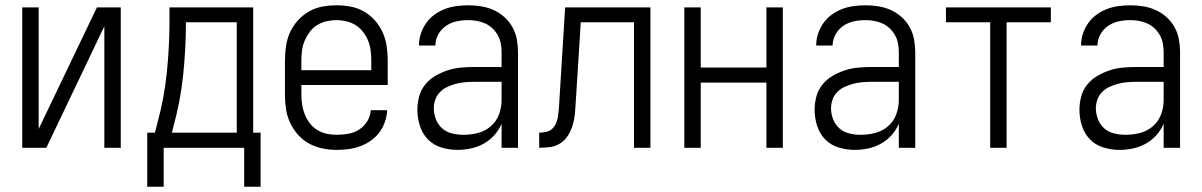

<svg xmlns="http://www.w3.org/2000/svg" viewBox="-20 -558 4540 725"><path d="M64 0H155L374 -459V0H436V-530H346L126 -71V-530H64Z M902 147H964V-57H936V-530H620V-480Q620 -382 610 -284.5Q600 -187 574 -92L565 -57H536V0H902ZM874 -57H629L634 -77Q661 -174 671.5 -273.5Q682 -373 682 -474H874ZM598 147V0H536V147Z M1251 8Q1274 8 1296.5 5Q1319 2 1340.5 -6Q1362 -14 1380.5 -27Q1399 -40 1412.5 -58Q1426 -76 1433.5 -98Q1441 -120 1442 -142H1380Q1379 -120 1367 -100.5Q1355 -81 1336.5 -69Q1318 -57 1296 -53Q1274 -49 1251 -49Q1232 -49 1213.5 -53Q1195 -57 1178.5 -67Q1162 -77 1150 -92.5Q1138 -108 1131 -125.5Q1124 -143 1121 -162Q1118 -181 1118 -200V-237H1444V-330Q1444 -357 1440 -384Q1436 -411 1425 -435.5Q1414 -460 1396 -480.5Q1378 -501 1354.5 -514.5Q1331 -528 1304 -533Q1277 -538 1250 -538Q1223 -538 1196.5 -533Q1170 -528 1146.5 -514.5Q1123 -501 1104.5 -480.5Q1086 -460 1075 -435.5Q1064 -411 1060 -384Q1056 -357 1056 -330V-200Q1056 -173 1060 -146Q1064 -119 1075.5 -94.5Q1087 -70 1105 -49.5Q1123 -29 1147 -16Q1171 -3 1197.5 2.5Q1224 8 1251 8ZM1118 -293V-330Q1118 -349 1120.5 -368Q1123 -387 1130.5 -404.5Q1138 -422 1149.5 -437.5Q1161 -453 1177 -463Q1193 -473 1212 -477.5Q1231 -482 1250 -482Q1269 -482 1288 -477.5Q1307 -473 1323 -463Q1339 -453 1351 -437.5Q1363 -422 1370 -404.5Q1377 -387 1379.5 -368Q1382 -349 1382 -330V-293Z M1707 8Q1733 8 1758.5 2.5Q1784 -3 1806.5 -15.5Q1829 -28 1846.5 -47.5Q1864 -67 1874 -91V0H1936V-361Q1936 -385 1931.5 -409.5Q1927 -434 1915 -455.5Q1903 -477 1884.5 -493.5Q1866 -510 1844 -520Q1822 -530 1797.5 -534Q1773 -538 1749 -538Q1726 -538 1703.5 -535Q1681 -532 1660 -524Q1639 -516 1620.5 -502.5Q1602 -489 1589 -470.5Q1576 -452 1569 -430.5Q1562 -409 1562 -386H1624Q1624 -408 1635 -428Q1646 -448 1664.5 -460.5Q1683 -473 1704.5 -477.5Q1726 -482 1749 -482Q1765 -482 1781.5 -479Q1798 -476 1813 -469Q1828 -462 1840 -450.5Q1852 -439 1860 -424.5Q1868 -410 1871 -393.5Q1874 -377 1874 -361V-305H1769Q1743 -305 1718 -302.5Q1693 -300 1669 -292Q1645 -284 1623 -271Q1601 -258 1585 -238Q1569 -218 1562.5 -193Q1556 -168 1556 -143Q1556 -113 1565.5 -83Q1575 -53 1596 -31.5Q1617 -10 1647 -1Q1677 8 1707 8ZM1730 -49Q1709 -49 1687.5 -54Q1666 -59 1650 -73Q1634 -87 1626 -107.5Q1618 -128 1618 -149Q1618 -166 1624 -182.5Q1630 -199 1642 -211Q1654 -223 1669.5 -230Q1685 -237 1701.5 -241.5Q1718 -246 1735 -247.5Q1752 -249 1769 -249H1874V-180Q1874 -152 1864 -125.5Q1854 -99 1833 -81Q1812 -63 1785 -56Q1758 -49 1730 -49Z M2016 0Q2037 0 2058.5 -3Q2080 -6 2097.5 -18Q2115 -30 2126 -48.5Q2137 -67 2143 -87.5Q2149 -108 2151 -129Q2153 -150 2154 -172L2173 -474H2374V0H2436V-530H2114L2092 -175Q2092 -175 2092 -174.5Q2092 -174 2092 -173V-171Q2091 -158 2090 -145Q2089 -132 2087 -119Q2085 -106 2080 -93.5Q2075 -81 2065.5 -72Q2056 -63 2042.5 -60Q2029 -57 2016 -57Z M2564 0H2626V-246H2874V0H2936V-530H2874V-303H2626V-530H2564Z M3207 8Q3233 8 3258.5 2.5Q3284 -3 3306.5 -15.5Q3329 -28 3346.5 -47.5Q3364 -67 3374 -91V0H3436V-361Q3436 -385 3431.5 -409.5Q3427 -434 3415 -455.5Q3403 -477 3384.5 -493.5Q3366 -510 3344 -520Q3322 -530 3297.5 -534Q3273 -538 3249 -538Q3226 -538 3203.5 -535Q3181 -532 3160 -524Q3139 -516 3120.5 -502.5Q3102 -489 3089 -470.5Q3076 -452 3069 -430.5Q3062 -409 3062 -386H3124Q3124 -408 3135 -428Q3146 -448 3164.5 -460.5Q3183 -473 3204.5 -477.5Q3226 -482 3249 -482Q3265 -482 3281.5 -479Q3298 -476 3313 -469Q3328 -462 3340 -450.5Q3352 -439 3360 -424.5Q3368 -410 3371 -393.5Q3374 -377 3374 -361V-305H3269Q3243 -305 3218 -302.5Q3193 -300 3169 -292Q3145 -284 3123 -271Q3101 -258 3085 -238Q3069 -218 3062.5 -193Q3056 -168 3056 -143Q3056 -113 3065.5 -83Q3075 -53 3096 -31.5Q3117 -10 3147 -1Q3177 8 3207 8ZM3230 -49Q3209 -49 3187.5 -54Q3166 -59 3150 -73Q3134 -87 3126 -107.5Q3118 -128 3118 -149Q3118 -166 3124 -182.5Q3130 -199 3142 -211Q3154 -223 3169.5 -230Q3185 -237 3201.5 -241.5Q3218 -246 3235 -247.5Q3252 -249 3269 -249H3374V-180Q3374 -152 3364 -125.5Q3354 -99 3333 -81Q3312 -63 3285 -56Q3258 -49 3230 -49Z M3719 0H3781V-474H3948V-530H3552V-474H3719Z M4207 8Q4233 8 4258.5 2.5Q4284 -3 4306.5 -15.5Q4329 -28 4346.5 -47.5Q4364 -67 4374 -91V0H4436V-361Q4436 -385 4431.5 -409.5Q4427 -434 4415 -455.5Q4403 -477 4384.5 -493.5Q4366 -510 4344 -520Q4322 -530 4297.5 -534Q4273 -538 4249 -538Q4226 -538 4203.5 -535Q4181 -532 4160 -524Q4139 -516 4120.5 -502.5Q4102 -489 4089 -470.5Q4076 -452 4069 -430.5Q4062 -409 4062 -386H4124Q4124 -408 4135 -428Q4146 -448 4164.5 -460.5Q4183 -473 4204.5 -477.5Q4226 -482 4249 -482Q4265 -482 4281.5 -479Q4298 -476 4313 -469Q4328 -462 4340 -450.5Q4352 -439 4360 -424.5Q4368 -410 4371 -393.5Q4374 -377 4374 -361V-305H4269Q4243 -305 4218 -302.5Q4193 -300 4169 -292Q4145 -284 4123 -271Q4101 -258 4085 -238Q4069 -218 4062.5 -193Q4056 -168 4056 -143Q4056 -113 4065.5 -83Q4075 -53 4096 -31.5Q4117 -10 4147 -1Q4177 8 4207 8ZM4230 -49Q4209 -49 4187.5 -54Q4166 -59 4150 -73Q4134 -87 4126 -107.5Q4118 -128 4118 -149Q4118 -166 4124 -182.5Q4130 -199 4142 -211Q4154 -223 4169.5 -230Q4185 -237 4201.5 -241.5Q4218 -246 4235 -247.5Q4252 -249 4269 -249H4374V-180Q4374 -152 4364 -125.5Q4354 -99 4333 -81Q4312 -63 4285 -56Q4258 -49 4230 -49Z"/></svg>

Font: Iosevka SS09 Light
Style: Regular
Weight: 300
Monospace: yes
Designer: Belleve Invis
Foundry: Belleve Invis
Version: Version 5.2.1; ttfautohint (v1.8.3)